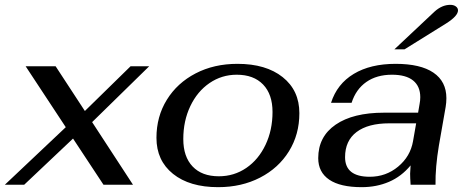

<svg xmlns="http://www.w3.org/2000/svg" viewBox="-56 -764 1926 794"><path d="M325 -259 494 0H372L246 -191L44 0H-36L216 -238L50 -490H174L295 -305L484 -490H561Z M591 -194Q591 -282 634 -351.5Q677 -421 753 -460.5Q829 -500 926 -500Q1044 -500 1113 -445Q1182 -390 1182 -296Q1182 -208 1139 -138.5Q1096 -69 1019.5 -29.5Q943 10 846 10Q728 10 659.5 -45Q591 -100 591 -194ZM1071 -301Q1071 -374 1032 -414.5Q993 -455 923 -455Q861 -455 810.5 -420.5Q760 -386 731 -325Q702 -264 702 -189Q702 -116 740.5 -75.5Q779 -35 849 -35Q912 -35 962.5 -69.5Q1013 -104 1042 -165Q1071 -226 1071 -301Z M1260 -110Q1260 -199 1332 -248.5Q1404 -298 1532 -298H1673L1679 -333Q1682 -348 1682 -362Q1682 -407 1652.5 -431Q1623 -455 1565 -455Q1502 -455 1459 -425Q1416 -395 1398 -339H1313Q1338 -417 1407 -458.5Q1476 -500 1580 -500Q1683 -500 1736.5 -463.5Q1790 -427 1790 -358Q1790 -340 1787 -322L1759 -162Q1744 -72 1745 0H1642Q1640 -30 1640 -46Q1640 -56 1642 -80Q1604 -34 1552.5 -12Q1501 10 1440 10Q1351 10 1305.5 -21Q1260 -52 1260 -110ZM1652 -180 1665 -254H1554Q1466 -254 1418.5 -218Q1371 -182 1371 -114Q1371 -33 1473 -33Q1540 -33 1590.5 -75Q1641 -117 1652 -180ZM1741 -716Q1772 -744 1806 -744Q1820 -744 1829 -737.5Q1838 -731 1838 -721Q1838 -698 1789 -667L1617 -560H1575Z"/></svg>

Font: Fahkwang Medium
Style: Italic
Weight: 500
Italic angle: -10°
Version: Version 1.000; ttfautohint (v1.6)